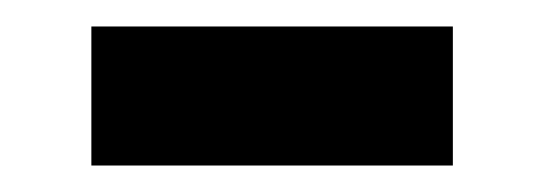

<svg xmlns="http://www.w3.org/2000/svg" viewBox="-20 -359 410 145"><path d="M49 -234H322V-339H49Z"/></svg>

Font: Genne Gothic Bold
Style: Regular
Weight: 700
Designer: Ryoko NISHIZUKA (kana & ideographs); Paul D. Hunt (Latin, Greek & Cyrillic); Wenlong ZHANG (bopomofo); Sandoll Communica
Foundry: Adobe Systems Incorporated
Version: Version 1.004;PS 1.004;hotconv 16.6.51;makeotf.lib2.5.65220